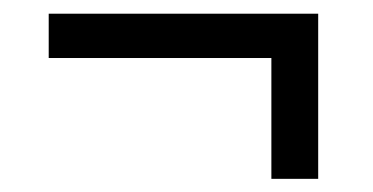

<svg xmlns="http://www.w3.org/2000/svg" viewBox="-20 -364 550 283"><path d="M449 -100.4H380V-318.2H449ZM51.8 -278.5V-343.8H449V-278.5Z"/></svg>

Font: Anek Gujarati Medium
Style: Regular
Weight: 500
Designer: Mrunmayee Ghaisas (Gujarati), Yesha Goshar (Latin)
Foundry: Ek Type
Version: Version 1.003